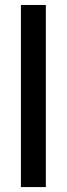

<svg xmlns="http://www.w3.org/2000/svg" viewBox="-20 -759 271 779"><path d="M64.9 0V-738.8H166V0Z"/></svg>

Font: Prompt
Style: Regular
Weight: 400
Designer: Katatrad Team
Foundry: CadsonDemak
Version: Version 1.000;PS 001.000;hotconv 1.0.88;makeotf.lib2.5.64775